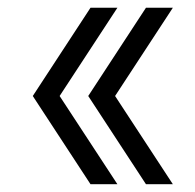

<svg xmlns="http://www.w3.org/2000/svg" viewBox="-20 -515 500 492"><path d="M354 -495.1H422.9L274.9 -269L422.9 -43H354L206.1 -269ZM211.9 -495.1H280.8L132.8 -269L280.8 -43H211.9L64 -269Z"/></svg>

Font: FORM UDPGothic
Style: Regular
Weight: 400
Foundry: Pronama LLC
Version: Version 1.05101